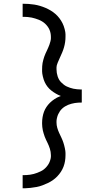

<svg xmlns="http://www.w3.org/2000/svg" viewBox="-20 -853 540 1026"><path d="M101 153V83Q111 83 121 82.5Q131 82 141 80.5Q151 79 160.5 76.5Q170 74 179 70.5Q188 67 197.5 62.5Q207 58 214.5 52Q222 46 228.5 38.5Q235 31 240 22.5Q245 14 248.5 2.5Q252 -9 252 -16V-24Q252 -33 250.5 -41.5Q249 -50 246.5 -58.5Q244 -67 240.5 -75Q237 -83 233.5 -90.5Q230 -98 226 -106Q222 -114 219 -122.5Q216 -131 213.5 -139Q211 -147 209 -155.5Q207 -164 206 -174.5Q205 -185 205 -191V-198Q205 -212 207.5 -227Q210 -242 215 -255.5Q220 -269 228 -281Q236 -293 246.5 -303.5Q257 -314 271.5 -323.5Q286 -333 295 -336L305 -340Q292 -345 279 -352.5Q266 -360 254.5 -369Q243 -378 234 -389.5Q225 -401 219 -414Q213 -427 209 -444Q205 -461 205 -471V-482Q205 -491 205.5 -499.5Q206 -508 207.5 -516.5Q209 -525 211.5 -533.5Q214 -542 216.5 -550Q219 -558 223 -566.5Q227 -575 230.5 -582.5Q234 -590 237.5 -598Q241 -606 244 -614Q247 -622 249.5 -632Q252 -642 252 -648V-656Q252 -666 250 -676Q248 -686 244 -695Q240 -704 234 -712Q228 -720 221 -726.5Q214 -733 205 -738.5Q196 -744 187 -747.5Q178 -751 168.5 -754Q159 -757 149.5 -759Q140 -761 128.5 -762Q117 -763 110 -763H101V-833Q117 -833 132.5 -832Q148 -831 163.5 -828.5Q179 -826 194 -821.5Q209 -817 223 -811Q237 -805 250.5 -797Q264 -789 276 -778.5Q288 -768 297.5 -755.5Q307 -743 314 -729Q321 -715 325.5 -697.5Q330 -680 330 -670V-656Q330 -642 328 -628Q326 -614 322 -600Q318 -586 312.5 -573Q307 -560 301 -547Q295 -534 288.5 -518.5Q282 -503 282 -494V-482Q282 -473 283.5 -463.5Q285 -454 288 -445Q291 -436 295.5 -428Q300 -420 306.5 -413.5Q313 -407 320.5 -401Q328 -395 336.5 -391Q345 -387 354 -384Q363 -381 372 -379Q381 -377 392 -376Q403 -375 409 -375H417V-305Q408 -305 398.5 -304.5Q389 -304 380 -302.5Q371 -301 361.5 -298.5Q352 -296 343.5 -292.5Q335 -289 327 -284Q319 -279 312 -272.5Q305 -266 300 -258.5Q295 -251 291 -242.5Q287 -234 284.5 -223Q282 -212 282 -206V-198Q282 -184 286 -170Q290 -156 296 -143Q302 -130 308 -117.5Q314 -105 318.5 -91.5Q323 -78 326.5 -61.5Q330 -45 330 -36V-24Q330 -8 327.5 7.5Q325 23 319.5 37.5Q314 52 305.5 65Q297 78 286 89.5Q275 101 262 110Q249 119 235 125.5Q221 132 206.5 137.5Q192 143 176.5 146Q161 149 143 151Q125 153 115 153Z"/></svg>

Font: Iosevka MaddieWtf
Style: Regular
Weight: 400
Monospace: yes
Designer: Belleve Invis
Foundry: Belleve Invis
Version: Version 31.3.0; ttfautohint (v1.8.3)